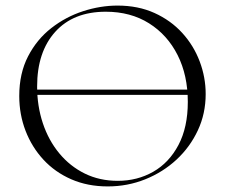

<svg xmlns="http://www.w3.org/2000/svg" viewBox="-20 -656 806 688"><path d="M69 -316V-335H683V-316ZM366 12Q294 12 235.5 -13.5Q177 -39 135.5 -84Q94 -129 71.5 -187.5Q49 -246 49 -312Q49 -393 80.5 -454Q112 -515 164 -555.5Q216 -596 278 -616Q340 -636 401 -636Q475 -636 533.5 -609.5Q592 -583 633 -538Q674 -493 695.5 -436Q717 -379 717 -319Q717 -249 689 -189Q661 -129 612.5 -84Q564 -39 500.5 -13.5Q437 12 366 12ZM402 -8Q472 -8 529 -40.5Q586 -73 619.5 -136.5Q653 -200 653 -291Q653 -386 616.5 -458.5Q580 -531 514 -572.5Q448 -614 359 -614Q243 -614 178 -542Q113 -470 113 -346Q113 -276 133.5 -214.5Q154 -153 192.5 -106.5Q231 -60 284 -34Q337 -8 402 -8Z"/></svg>

Font: Cormorant Garamond Light
Style: Regular
Weight: 300
Designer: Christian Thalmann (Catharsis Fonts)
Foundry: Catharsis Fonts
Version: Version 4.001